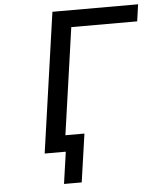

<svg xmlns="http://www.w3.org/2000/svg" viewBox="-59 -769 805 982"><g transform="rotate(-5 343.5 -278.0)"><path d="M320.3 163.6 356 -84H258.3L336.4 -632.3H674.8L687 -718.8H247.1L144.5 0H252.9L229.5 163.6Z"/></g></svg>

Font: Winston
Style: Italic
Weight: 400
Italic angle: -8.13011°
Designer: Vernon Adams, Kim Jin-seong, David Berlow, Cristiano Sobral
Foundry: The Winston Project Authors
Version: Version 3.004